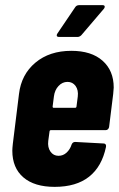

<svg xmlns="http://www.w3.org/2000/svg" viewBox="-20 -720 463 748"><path d="M392 -213H178Q176 -213 174.5 -211.5Q173 -210 173 -208L168 -171Q165 -146 176.5 -129.5Q188 -113 208 -113Q226 -113 239.5 -125.5Q253 -138 259 -157Q263 -167 273 -167L384 -161Q389 -161 391.5 -157.5Q394 -154 393 -148Q377 -71 327 -31.5Q277 8 193 8Q114 8 71 -29Q28 -66 28 -133Q28 -142 30 -160L54 -354Q63 -430 118 -476Q173 -522 258 -522Q336 -522 379.5 -483.5Q423 -445 423 -379Q423 -372 421 -354L405 -225Q404 -220 400.5 -216.5Q397 -213 392 -213ZM190 -344 185 -305Q185 -300 189 -300H273Q275 -300 276.5 -301.5Q278 -303 278 -305L283 -344Q286 -369 274.5 -385Q263 -401 243 -401Q223 -401 208 -385Q193 -369 190 -344ZM201 -582Q201 -586 204 -590L273 -692Q278 -700 289 -700H379Q388 -700 388 -694Q388 -689 384 -685L297 -583Q290 -576 282 -576H211Q201 -576 201 -582Z"/></svg>

Font: Barlow Condensed
Style: Bold Italic
Weight: 700
Width: 3
Italic angle: -7°
Designer: Jeremy Tribby
Foundry: Tribby Type
Version: Version 1.408